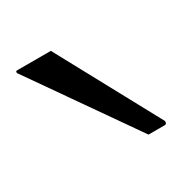

<svg xmlns="http://www.w3.org/2000/svg" viewBox="-67 -781 331 337"><g transform="rotate(-30 98.0 -612.5)"><path d="M147 -506 1 -715Q1 -715 1 -717Q1 -719 4 -719H7H72L183 -514Q184 -513 184 -511Q184 -506 180 -506Z"/></g></svg>

Font: Triodion Unicode
Style: Normal
Weight: 400
Version: Version 1.1